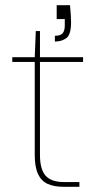

<svg xmlns="http://www.w3.org/2000/svg" viewBox="-20 -715 366 735"><path d="M222 0Q187 0 162.5 -11Q138 -22 125.5 -49Q113 -76 113 -122V-478H27V-496H113L117 -596H133V-496H298V-478H133V-122Q133 -67 154.5 -42.5Q176 -18 226 -18H284V0ZM190 -556V-578Q212 -578 220 -588Q228 -598 228 -617V-642H197V-695H248Q250 -673 251 -658Q252 -643 252 -629Q252 -583 234.5 -569.5Q217 -556 190 -556Z"/></svg>

Font: DM Sans 28pt Thin
Style: Regular
Weight: 250
Version: Version 4.004;gftools[0.9.30]